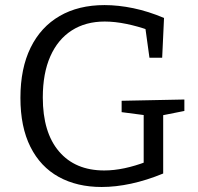

<svg xmlns="http://www.w3.org/2000/svg" viewBox="-20 -727 778 755"><path d="M379.7 8.3Q283 8.3 211 -31.3Q139 -71 99.7 -149.3Q60.3 -227.7 60.3 -342.3Q60.3 -458 100.3 -539.5Q140.3 -621 214.5 -664Q288.7 -707 391 -707Q445 -707 504.5 -694.7Q564 -682.3 625 -656.3L617.7 -500H567.7L550.7 -623L563.7 -608.7Q522 -623.7 476.8 -633Q431.7 -642.3 391.7 -642.3Q316.7 -642.3 262 -607.2Q207.3 -572 177.8 -505.3Q148.3 -438.7 148.3 -343.7Q148.3 -206 212.2 -131.3Q276 -56.7 389.7 -56.7Q428 -56.7 469.7 -65.5Q511.3 -74.3 556 -91.3L545 -72V-288.3L560 -272.7L458.3 -286V-330.7L705 -335.7V-290.7L611 -272L621.7 -288.3V-44.7Q556.7 -18 495.7 -4.8Q434.7 8.3 379.7 8.3Z"/></svg>

Font: Bitter Thin
Style: Regular
Weight: 100
Designer: Sol Matas, and Bitter project Authors
Foundry: Sol Matas
Version: Version 2.002